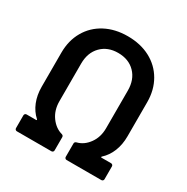

<svg xmlns="http://www.w3.org/2000/svg" viewBox="-162 -847 960 986"><g transform="rotate(30 318.5 -354.0)"><path d="M68 0Q63 0 59.5 -3.5Q56 -7 56 -12V-88Q56 -93 59.5 -96.5Q63 -100 68 -100H124Q127 -100 127.5 -101Q128 -102 128 -103Q128 -104 126 -106Q96 -133 80 -173Q64 -213 64 -262V-464Q64 -536 96 -591.5Q128 -647 185.5 -677.5Q243 -708 318 -708Q394 -708 451.5 -677.5Q509 -647 541 -591.5Q573 -536 573 -464V-262Q573 -213 557 -173Q541 -133 511 -106Q509 -104 509 -103Q509 -102 509.5 -101Q510 -100 513 -100H569Q574 -100 577.5 -96.5Q581 -93 581 -88V-12Q581 -7 577.5 -3.5Q574 0 569 0H363Q358 0 354.5 -3.5Q351 -7 351 -12V-91Q351 -101 362 -104Q402 -114 429.5 -152Q457 -190 457 -243V-466Q457 -531 419 -570Q381 -609 318 -609Q256 -609 218 -570Q180 -531 180 -466V-243Q180 -190 207.5 -152Q235 -114 275 -103Q285 -100 285 -90V-12Q285 -7 281.5 -3.5Q278 0 273 0Z"/></g></svg>

Font: LinhAnh SemBd
Style: Regular
Weight: 600
Monospace: yes
Designer: Jeremy Tribby
Foundry: Tribby Type
Version: Version 1.408